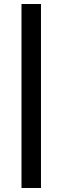

<svg xmlns="http://www.w3.org/2000/svg" viewBox="-20 -744 310 956"><path d="M87 192V-724H184V192Z"/></svg>

Font: Archivo SemiExpanded SemiBold
Style: Regular
Weight: 600
Width: 6
Designer: Hector Gatti
Foundry: Omnibus-Type
Version: Version 2.001